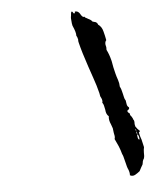

<svg xmlns="http://www.w3.org/2000/svg" viewBox="-46 -599 519 652"><g transform="rotate(-5 213.5 -273.0)"><path d="M219 -526Q217 -538 219 -546Q220 -570 229 -553Q231 -552 233 -555V-559Q244 -561 251 -549L253 -545L256 -542Q259 -537 264 -539Q266 -535 270 -534L277 -530Q286 -526 290 -520Q295 -519 301 -517Q307 -513 308 -508Q320 -500 324 -484L328 -468L331 -453Q326 -448 327 -438L329 -429V-420Q337 -405 343 -381L347 -359L352 -338L355 -327L359 -315Q363 -303 363 -292Q368 -283 371 -268L374 -255Q375 -249 379 -243L380 -236L381 -230Q382 -223 388 -219Q389 -215 387 -213L385 -211L383 -210Q380 -207 383 -203L386 -200L389 -198Q389 -194 390 -192L394 -187Q399 -179 398 -178Q403 -173 402 -163Q402 -158 404 -152Q409 -144 418 -136Q418 -135 416 -133L415 -132L414 -131L417 -118L421 -106Q425 -90 427 -80Q425 -72 425 -61V-51Q425 -47 423 -41Q421 -39 419 -33L418 -27L417 -22Q415 -19 411 -11.5Q407 -4 405 0L397 6L389 11Q380 16 371 11Q372 2 367 -10Q364 -15 359 -37Q354 -59 351 -63Q348 -75 342 -90L336 -103L330 -116Q332 -122 331 -127L330 -132L329 -137Q329 -141 327 -153L322 -167Q315 -182 317 -195Q308 -202 307 -218L304 -232Q303 -237 299 -243Q301 -248 299 -254L297 -259L294 -265L292 -276L289 -287Q287 -297 276 -329L262 -370Q245 -420 237 -453L236 -458V-464Q234 -473 231 -477Q232 -488 221 -512Q221 -513 220.5 -515Q220 -517 219.5 -520Q219 -523 219 -526ZM408 -124V-130Q408 -134 405 -135L407 -126L408 -117Q409 -107 414 -107V-112L413 -117Q412 -123 408 -124ZM405 -136Q407 -142 402 -144Q403 -143 405 -136Z"/></g></svg>

Font: Kom-post
Style: Regular
Weight: 400
Designer: @guaschetti
Foundry: guaschetti
Version: Version 1.00 December 6, 2021, initial release